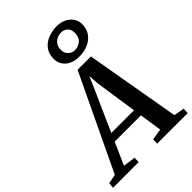

<svg xmlns="http://www.w3.org/2000/svg" viewBox="-368 -1190 1321 1321"><g transform="rotate(-45 292.0 -530.0)"><path d="M-71.5 0 -67.5 -41 -0.5 -53.5 330 -746.5H459.5L580 -55L657 -41L654.5 0H357.5L359.5 -41L441 -53.5L416.5 -216.5H161L89 -54L180 -41L177 0ZM186.5 -275H407.5L362 -581.5L356.5 -659.5L326 -588ZM405 -801.5Q341 -801.5 303.8 -833.2Q266.5 -865 266.5 -916Q266.5 -955 282 -982.5Q297.5 -1010 322.5 -1027Q347.5 -1044 378 -1052.2Q408.5 -1060.5 438 -1060.5Q478.5 -1060.5 509 -1045.5Q539.5 -1030.5 557 -1005Q574.5 -979.5 574.5 -947.5Q574.5 -898.5 550.2 -866Q526 -833.5 487.2 -817.5Q448.5 -801.5 405 -801.5ZM411.5 -854.5Q432.5 -854.5 452 -863.2Q471.5 -872 484 -890.5Q496.5 -909 496.5 -938.5Q496.5 -974.5 476.8 -991.5Q457 -1008.5 430 -1008.5Q410 -1008.5 390.2 -999.2Q370.5 -990 357.8 -971.2Q345 -952.5 345 -923Q345 -894.5 364.8 -874.5Q384.5 -854.5 411.5 -854.5Z"/></g></svg>

Font: Merriweather 36pt SemiBold
Style: Italic
Weight: 600
Italic angle: -7.8°
Version: Version 2.101